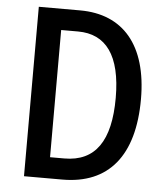

<svg xmlns="http://www.w3.org/2000/svg" viewBox="-52 -826 695 806"><g transform="rotate(5 296.0 -423.0)"><path d="M540 -431C540 -659 434 -780 253 -780H79V-66H241C435 -66 540 -192 540 -431ZM434 -427C434 -246 372 -155 241 -155H181V-691H252C370 -691 434 -606 434 -427Z"/></g></svg>

Font: Noto Sans Malayalam UI Condensed Medium
Style: Regular
Weight: 500
Width: 3
Designer: Jelle Bosma - Monotype Design Team
Foundry: Monotype Imaging Inc.
Version: Version 2.104